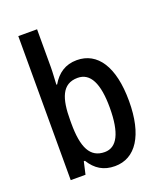

<svg xmlns="http://www.w3.org/2000/svg" viewBox="-142 -851 800 952"><g transform="rotate(-20 258.5 -375.0)"><path d="M168 -559V-760H69V0H147L162 -66H168C199 -16 240 10 300 10C409 10 475 -90 475 -270C475 -452 409 -549 300 -549C240 -549 198 -520 168 -469H164C165 -498 168 -531 168 -559ZM274 -465C341 -465 374 -400 374 -272C374 -138 340 -73 276 -73C199 -73 168 -136 168 -263V-280C168 -393 191 -465 274 -465Z"/></g></svg>

Font: Noto Sans Gujarati UI Condensed Medium
Style: Regular
Weight: 500
Width: 3
Designer: Jelle Bosma - Monotype Design Team, Universal Thirst
Foundry: Monotype Imaging Inc.
Version: Version 2.106